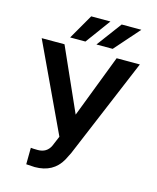

<svg xmlns="http://www.w3.org/2000/svg" viewBox="-132 -994 894 1096"><g transform="rotate(15 315.0 -446.5)"><path d="M27.8 0ZM328.1 -339.4 470.7 -710.9H607.9L360.4 -121.1L337.9 -76.7Q289.1 10.3 179.7 10.3L128.9 7.3L129.9 -90.3Q141.6 -88.4 171.4 -88.4Q224.1 -88.4 245.6 -133.3L271 -193.4L27.8 -710.9H162.6ZM448.7 -904.3H564.9L435.1 -756.8H338.9ZM268.6 -904.3H382.3L273.9 -756.8H183.6Z"/></g></svg>

Font: Roboto-o Medium
Style: Regular
Weight: 500
Designer: Google
Version: Version 2.134; 2016; ttfautohint (v1.6)